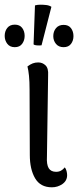

<svg xmlns="http://www.w3.org/2000/svg" viewBox="-40 -785 345 818"><path d="M181 13Q132 13 109.5 -25.5Q87 -64 87 -125L86 -402Q86 -438 83.5 -462Q81 -486 77 -502Q89 -511 99.5 -515Q110 -519 123 -519Q141 -519 154 -506.5Q167 -494 165 -464L160 -118Q158 -84 167.5 -68.5Q177 -53 199 -53Q211 -53 220 -58Q229 -63 236 -72Q241 -66 243.5 -56.5Q246 -47 246 -39Q246 -15 226 -1Q206 13 181 13ZM137 -592Q129 -591 118.5 -591.5Q108 -592 103 -596L109 -762Q119 -765 132 -765Q145 -765 157.5 -763.5Q170 -762 179 -756ZM23 -584Q2 -584 -9 -598.5Q-20 -613 -20 -632Q-20 -652 -9 -666Q2 -680 23 -680Q44 -680 54.5 -666Q65 -652 65 -632Q65 -613 54.5 -598.5Q44 -584 23 -584ZM231 -584Q210 -584 198.5 -598Q187 -612 187 -631Q187 -651 198.5 -665Q210 -679 231 -679Q252 -679 262.5 -665Q273 -651 273 -631Q273 -612 262.5 -598Q252 -584 231 -584Z"/></svg>

Font: Arima Thin
Style: Regular
Weight: 400
Version: Version 1.100